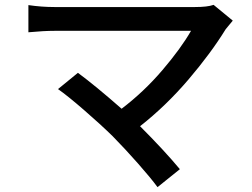

<svg xmlns="http://www.w3.org/2000/svg" viewBox="-20 -717 1040 791"><path d="M219 -350 301 -417Q374 -363 481 -269Q573 -339 649 -428Q725 -517 767 -590H205Q160 -590 97 -584V-696Q151 -688 205 -688H783Q835 -688 860 -697L939 -632Q913 -601 910 -597Q849 -498 756.5 -389.5Q664 -281 557 -197Q656 -98 721 -20L629 54Q601 16 548.5 -43.5Q496 -103 444 -156Q396 -203 327.5 -262.5Q259 -322 219 -350Z"/></svg>

Font: Sinter Medium
Style: Regular
Weight: 500
Foundry: Adobe & rsms
Version: Version 1.000